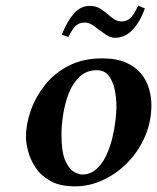

<svg xmlns="http://www.w3.org/2000/svg" viewBox="-20 -651 557 681"><path d="M72 -165Q72 -210 89 -258.5Q106 -307 139.5 -349.5Q173 -392 224 -418Q275 -444 342 -444Q394 -444 428 -428.5Q462 -413 481.5 -388.5Q501 -364 509 -335Q517 -306 517 -279Q517 -220 494.5 -167.5Q472 -115 433 -75Q394 -35 345.5 -12.5Q297 10 246 10Q192 10 158 -9.5Q124 -29 105.5 -57.5Q87 -86 79.5 -115.5Q72 -145 72 -165ZM198 -173Q198 -112 211.5 -81.5Q225 -51 242.5 -41.5Q260 -32 271 -32Q300 -32 321 -50.5Q342 -69 356 -98Q370 -127 378 -160Q386 -193 389.5 -223Q393 -253 393 -272Q393 -303 387 -332.5Q381 -362 366 -382Q351 -402 323 -402Q287 -402 262.5 -379Q238 -356 224 -320Q210 -284 204 -245Q198 -206 198 -173ZM412 -575Q428 -575 441 -585.5Q454 -596 470 -631L494 -621Q476 -572 449.5 -544.5Q423 -517 388 -517Q372 -517 358 -526.5Q344 -536 330 -546Q318 -556 306 -563.5Q294 -571 280 -571Q261 -571 248.5 -559.5Q236 -548 223 -520L199 -528Q219 -577 242.5 -603.5Q266 -630 298 -630Q321 -630 336 -620Q351 -610 364 -599Q375 -589 386.5 -582Q398 -575 412 -575Z"/></svg>

Font: Libertinus Serif Semibold Italic
Style: Regular
Weight: 600
Italic angle: -11.5°
Designer: Philipp H. Poll, Khaled Hosny
Foundry: Caleb Maclennan
Version: Version 7.051;RELEASE